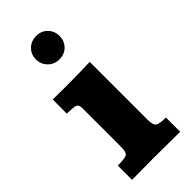

<svg xmlns="http://www.w3.org/2000/svg" viewBox="-217 -710 754 754"><g transform="rotate(-45 160.0 -333.0)"><path d="M27.3 0V-79.1Q54.7 -79.6 67.6 -82Q80.6 -84.5 84.5 -94Q88.4 -103.5 88.4 -124V-337.9Q88.4 -358.4 74.2 -361.6Q60.1 -364.7 29.8 -365.2Q29.8 -385.3 30 -404.5Q30.3 -423.8 30.3 -443.4Q50.3 -443.4 69.1 -443.1Q87.9 -442.9 105.5 -442.9Q137.2 -442.9 170.2 -443.4Q203.1 -443.8 237.3 -445.3V-124Q237.3 -94.2 248 -86.7Q258.8 -79.1 294.4 -79.1V0Q277.8 0 257.8 -0.2Q237.8 -0.5 216.8 -0.5Q195.8 -0.5 176.5 -0.7Q157.2 -1 142.6 -1Q106.9 -1 81.1 -0.5Q55.2 0 27.3 0ZM160.6 -536.1Q132.3 -536.1 113.5 -555.2Q94.7 -574.2 94.7 -601.6Q94.7 -628.9 113.5 -647.5Q132.3 -666 160.6 -666Q189 -666 207.3 -647.2Q225.6 -628.4 225.6 -601.1Q225.6 -573.2 207.3 -554.7Q189 -536.1 160.6 -536.1Z"/></g></svg>

Font: Kameron
Style: Regular
Weight: 400
Designer: Vernon Adams
Foundry: Vernon Adams
Version: Version 1.100